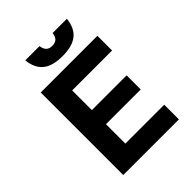

<svg xmlns="http://www.w3.org/2000/svg" viewBox="-283 -1173 1316 1316"><g transform="rotate(-45 375.0 -515.5)"><path d="M123.7 -800H673.1V-657.8H286.3V-466.8H623.1V-330H286.3V-142.2H663.1V0H123.7ZM406.1 -969.8Q434.9 -969.8 450.5 -984.7Q466.1 -999.6 469.7 -1030.7H607.8Q598.9 -948.1 550.1 -909.1Q501.3 -870.1 406.1 -870.1Q310.9 -870.1 262.2 -909.1Q213.4 -948.1 204.4 -1030.7H342.5Q346.8 -999.6 362.1 -984.7Q377.3 -969.8 406.1 -969.8Z"/></g></svg>

Font: Martian Mono VF sWd Rg
Style: Regular
Weight: 400
Width: 6
Monospace: yes
Designer: Roman Shamin
Foundry: Evil Martians
Version: Version 1.100